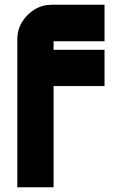

<svg xmlns="http://www.w3.org/2000/svg" viewBox="-20 -790 480 810"><path d="M53 0V-625Q53 -664 73 -697Q93 -730 126 -750Q159 -770 199 -770H421V-616H206Q206 -616 206 -616Q206 -616 206 -616V-580H421V-427H206V0Z"/></svg>

Font: Orbitron Black
Style: Regular
Weight: 900
Designer: Matt McInerney
Foundry: The League of Moveable Type
Version: Version 2.001